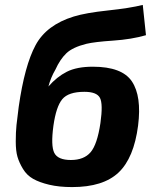

<svg xmlns="http://www.w3.org/2000/svg" viewBox="-20 -748 630 780"><path d="M560 -728 573 -605Q514 -588 439.5 -583Q365 -578 331 -570Q275 -556 249.5 -531.5Q224 -507 205 -465Q186 -433 176 -394L177 -397Q211 -436 251.5 -456.5Q292 -477 357 -477Q476 -477 516 -417Q556 -357 541 -238Q524 -106 461.5 -47Q399 12 273 12Q220 12 180 2.5Q140 -7 114.5 -21.5Q89 -36 73.5 -61.5Q58 -87 51 -111Q44 -135 44 -173Q44 -211 47 -240Q50 -269 56 -314Q80 -482 124.5 -564.5Q169 -647 280 -681Q329 -696 418.5 -705.5Q508 -715 560 -728ZM323 -375Q258 -375 233 -345Q208 -315 197 -237Q186 -156 200.5 -127Q215 -98 268 -98Q321 -98 348 -129.5Q375 -161 388 -248Q399 -326 386 -350.5Q373 -375 323 -375Z"/></svg>

Font: Exo 2.0
Style: Bold Italic
Weight: 700
Italic angle: -8°
Designer: Natanael Gama
Version: Version 1.001;PS 001.001;hotconv 1.0.70;makeotf.lib2.5.58329